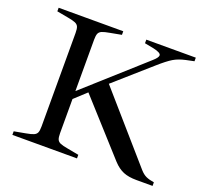

<svg xmlns="http://www.w3.org/2000/svg" viewBox="-117 -814 1028 955"><g transform="rotate(20 397.0 -336.5)"><path d="M38 -19 98 -30Q126 -35 138.5 -40.5Q151 -46 155.5 -56.5Q160 -67 160 -89V-584Q160 -606 155.5 -616.5Q151 -627 138.5 -632.5Q126 -638 98 -643L38 -654V-673H380V-654L321 -643Q292 -638 279.5 -632.5Q267 -627 262.5 -616.5Q258 -606 258 -584V-312L567 -589Q591 -610 591 -622Q591 -636 549 -645L502 -654V-673H764V-654L721 -645Q684 -637 658 -621.5Q632 -606 588 -567L402 -403L705 -56Q721 -38 737.5 -30.5Q754 -23 780 -19V0H695Q653 0 625 -11.5Q597 -23 571 -51L321 -328L258 -270V-89Q258 -67 262.5 -56.5Q267 -46 279.5 -40.5Q292 -35 321 -30L380 -19V0H38Z"/></g></svg>

Font: Ibarra Real Nova
Style: Regular
Weight: 400
Designer: Jose Maria Ribagorda & Octavio Pardo
Foundry: Jose Maria Ribagorda
Version: Version 1.014